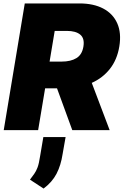

<svg xmlns="http://www.w3.org/2000/svg" viewBox="-20 -747 718 1102"><path d="M1.4 0 122.2 -727.3H436.1Q517 -727.3 572.8 -697.8Q628.6 -668.3 653.1 -612.9Q677.6 -557.5 664.8 -480.1Q652.3 -404.5 611 -351.9Q569.6 -299.4 506.7 -271.3L609.4 0H394.9L307.2 -240.1H239L198.9 0ZM264.6 -393.5H333.8Q386 -393.5 418.7 -413.4Q451.3 -433.2 458.8 -480.1Q466.3 -527 440.5 -548.3Q414.8 -569.6 363.6 -569.6H294ZM356.5 39.8 339.5 136.4Q329.5 202.4 304.2 250.7Q278.8 299 230.1 335.2L152 284.1Q166.2 264.9 176.7 250.5Q187.1 236.2 195.5 214Q203.8 191.8 210.2 149.1L228.7 39.8Z"/></svg>

Font: Inter UI Black
Style: Italic
Weight: 900
Italic angle: -9.39999°
Designer: Rasmus Andersson
Foundry: rsms
Version: 3.2;8d6f07862